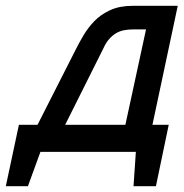

<svg xmlns="http://www.w3.org/2000/svg" viewBox="-36 -521 631 660"><path d="M488 -92 575 -501H420Q375 -501 342.5 -486Q310 -471 288 -448Q266 -425 251 -399.5Q236 -374 225 -352L93 -92H29L-16 119H60L103 1H431L423 119H500L544 -92ZM188 -92 320 -356Q328 -374 339 -386.5Q350 -399 362.5 -406.5Q375 -414 390 -417Q405 -420 423 -420H466L395 -92Z"/></svg>

Font: Advent Pro SemiBold
Style: Italic
Weight: 600
Italic angle: -12°
Version: Version 3.000